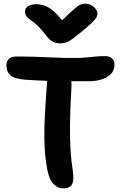

<svg xmlns="http://www.w3.org/2000/svg" viewBox="-20 -1017 661 1050"><path d="M325 13Q298 13 275 -8Q252 -29 239 -87Q232 -123 227.5 -166Q223 -209 222.5 -265Q222 -321 226 -397Q230 -473 238 -575Q209 -576 179.5 -577.5Q150 -579 119 -581Q57 -586 36 -606Q15 -626 15 -661Q15 -680 27.5 -694Q40 -708 68 -708Q134 -708 185.5 -706Q237 -704 284 -702Q331 -700 385 -700Q423 -700 449.5 -702.5Q476 -705 500 -707.5Q524 -710 555 -710Q581 -710 593.5 -697Q606 -684 606 -663Q606 -632 586 -612Q566 -592 535 -582.5Q504 -573 471 -573Q444 -573 419 -573Q394 -573 370 -573Q372 -554 370 -526Q364 -420 363 -345.5Q362 -271 364.5 -220.5Q367 -170 371 -137.5Q375 -105 378 -83.5Q381 -62 381 -44Q381 -13 367 0Q353 13 325 13ZM447 -997Q473 -997 493 -979Q513 -961 513 -942Q513 -933 508 -923Q503 -913 485 -895Q467 -877 427 -844Q398 -821 380 -807Q362 -793 346 -786.5Q330 -780 307 -780Q283 -780 264.5 -791.5Q246 -803 227 -830Q204 -860 184.5 -877.5Q165 -895 149.5 -906Q134 -917 125.5 -927.5Q117 -938 117 -955Q117 -973 134 -983.5Q151 -994 180 -994Q212 -994 244 -977Q276 -960 320 -906Q364 -949 386.5 -968.5Q409 -988 422 -992.5Q435 -997 447 -997Z"/></svg>

Font: Shantell Sans Normal
Style: Regular
Weight: 600
Designer: Stephen Nixon, Anya Danilova, Shantell Martin
Foundry: Arrow Type
Version: Version 1.009;[a7da0bfa3]